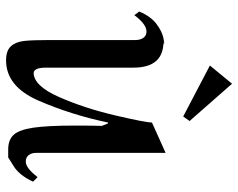

<svg xmlns="http://www.w3.org/2000/svg" viewBox="-96 -677 785 633"><g transform="rotate(90 296.5 -360.5)"><path d="M484 -87Q484 -72 491.5 -62.5Q499 -53 513 -53Q534 -53 564 -92L579 -77Q558 -32 528.5 -13.5Q499 5 499 5Q499 5 473 5Q441 5 424.5 -13Q408 -31 401 -77.5Q394 -124 394 -216Q394 -271 395 -304L387 -324H384Q358 -201 311.5 -94.5Q265 12 179 12Q147 12 132.5 -4Q118 -20 115 -47.5Q112 -75 112 -132V-414Q112 -431 104.5 -441Q97 -451 84 -451Q60 -451 30 -411L18 -427Q34 -465 58.5 -483.5Q83 -502 104.5 -506.5Q126 -511 126 -508Q125 -508 123 -507.5Q121 -507 117 -507Q203 -507 203 -408V-120Q203 -98 208 -88.5Q213 -79 220 -79Q263 -79 300 -163Q337 -247 360.5 -348Q384 -449 384 -469L484 -514ZM379 -593 256 -733 196 -660 364 -572Z"/></g></svg>

Font: Amita
Style: Regular
Weight: 400
Designer: Eduardo Rodriguez Tunni, Modular Infotech, Brian J. Bonislawsky
Foundry: Eduardo Rodriguez Tunni, Modular Infotech, Brian J. Bonislawsky
Version: Version 1.004